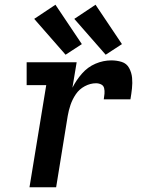

<svg xmlns="http://www.w3.org/2000/svg" viewBox="-20 -794 616 814"><path d="M105 0H218L267 -302Q271 -326 279 -349.5Q287 -373 301.5 -394.5Q316 -416 339.5 -428.5Q363 -441 387 -441Q399 -441 409 -436Q419 -431 421.5 -420Q424 -409 423 -397Q422 -385 420 -373H533Q537 -396 539.5 -419Q542 -442 540 -464Q538 -486 527.5 -505.5Q517 -525 496 -531.5Q475 -538 452 -538Q418 -538 385 -524Q352 -510 327.5 -482Q303 -454 287 -422L305 -530H93V-433H176ZM428 -562 497 -607 385 -774 295 -714ZM258 -562 327 -607 215 -774 125 -714Z"/></svg>

Font: Iosevka Sparkle Semibold
Style: Italic
Weight: 600
Italic angle: -9°
Designer: Belleve Invis
Foundry: Belleve Invis
Version: Version 4.5.0; ttfautohint (v1.8.3)